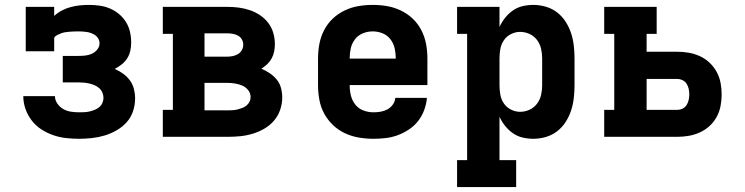

<svg xmlns="http://www.w3.org/2000/svg" viewBox="-20 -558 3040 783"><path d="M302 8Q276 8 249 5Q222 2 196.5 -7Q171 -16 148.5 -30.5Q126 -45 109.5 -66.5Q93 -88 84 -113.5Q75 -139 75 -166H204Q204 -150 214 -135.5Q224 -121 238.5 -113Q253 -105 269.5 -102.5Q286 -100 302 -100Q313 -100 324 -100.5Q335 -101 345.5 -103.5Q356 -106 366 -110Q376 -114 384.5 -121Q393 -128 397.5 -138Q402 -148 402 -159Q402 -170 397.5 -180.5Q393 -191 384.5 -198.5Q376 -206 365.5 -210.5Q355 -215 344 -217.5Q333 -220 322 -221Q311 -222 300 -222H236V-330H300Q314 -330 328 -331.5Q342 -333 355 -339Q368 -345 377 -356.5Q386 -368 386 -382Q386 -391 381.5 -399.5Q377 -408 369.5 -413.5Q362 -419 353 -422.5Q344 -426 334.5 -427.5Q325 -429 315.5 -429.5Q306 -430 297 -430Q288 -430 279.5 -429.5Q271 -429 262.5 -428.5Q254 -428 245.5 -426.5Q237 -425 229 -422Q221 -419 213 -415Q205 -411 201 -404V-349H85V-530H201V-493Q215 -506 232 -515Q249 -524 267.5 -529Q286 -534 305 -536Q324 -538 343 -538Q364 -538 386 -535Q408 -532 428 -523.5Q448 -515 465 -501Q482 -487 493.5 -468.5Q505 -450 510 -428.5Q515 -407 515 -385Q515 -368 511.5 -351.5Q508 -335 499 -320.5Q490 -306 476.5 -295.5Q463 -285 448 -277Q466 -269 482 -257.5Q498 -246 509.5 -230.5Q521 -215 526 -195.5Q531 -176 531 -157Q531 -130 522.5 -104.5Q514 -79 496.5 -59.5Q479 -40 455.5 -26.5Q432 -13 407 -5.5Q382 2 355.5 5Q329 8 302 8Z M644 0V-110H685V-420H644V-530H908Q931 -530 954 -527Q977 -524 999 -516.5Q1021 -509 1040.5 -496Q1060 -483 1074 -464.5Q1088 -446 1094.5 -423.5Q1101 -401 1101 -378Q1101 -363 1098 -348Q1095 -333 1088 -320Q1081 -307 1070 -296.5Q1059 -286 1046 -278Q1064 -270 1080.5 -259Q1097 -248 1109 -233Q1121 -218 1126 -199Q1131 -180 1131 -160Q1131 -135 1122.5 -110Q1114 -85 1097 -65.5Q1080 -46 1057.5 -33Q1035 -20 1010 -12.5Q985 -5 959.5 -2.5Q934 0 908 0ZM908 -327Q919 -327 930.5 -329.5Q942 -332 951.5 -338Q961 -344 966.5 -354Q972 -364 972 -376Q972 -387 966.5 -397Q961 -407 951 -412.5Q941 -418 930 -420Q919 -422 908 -422H814V-327ZM814 -108H908Q918 -108 928 -108.5Q938 -109 948 -111.5Q958 -114 967.5 -117.5Q977 -121 985 -127.5Q993 -134 997.5 -143Q1002 -152 1002 -163Q1002 -178 992 -190.5Q982 -203 968 -209Q954 -215 938.5 -217.5Q923 -220 908 -220H814Z M1503 8Q1473 8 1443.5 3Q1414 -2 1387 -14.5Q1360 -27 1338 -48Q1316 -69 1302 -95Q1288 -121 1282.5 -150.5Q1277 -180 1277 -210V-320Q1277 -350 1282.5 -379Q1288 -408 1301.5 -434.5Q1315 -461 1336.5 -481.5Q1358 -502 1385 -515Q1412 -528 1441 -533Q1470 -538 1500 -538Q1530 -538 1559 -533Q1588 -528 1615 -515Q1642 -502 1663.5 -481.5Q1685 -461 1698.5 -434.5Q1712 -408 1717.5 -379Q1723 -350 1723 -320V-211H1406V-210Q1406 -189 1411 -168.5Q1416 -148 1429 -131.5Q1442 -115 1462 -107.5Q1482 -100 1503 -100Q1518 -100 1532.5 -102.5Q1547 -105 1560 -112Q1573 -119 1582 -131.5Q1591 -144 1592 -159H1721Q1719 -134 1710 -109.5Q1701 -85 1685.5 -65Q1670 -45 1648.5 -30.5Q1627 -16 1603 -7Q1579 2 1553.5 5Q1528 8 1503 8ZM1406 -319H1594V-320Q1594 -341 1589.5 -361Q1585 -381 1572.5 -397.5Q1560 -414 1540.5 -422Q1521 -430 1500 -430Q1479 -430 1459.5 -422Q1440 -414 1427.5 -397.5Q1415 -381 1410.5 -361Q1406 -341 1406 -320Z M1844 205V95H1885V-420H1844V-530H2017V-448Q2026 -468 2040 -485.5Q2054 -503 2072 -515.5Q2090 -528 2111.5 -533Q2133 -538 2155 -538Q2181 -538 2206.5 -530.5Q2232 -523 2252.5 -507Q2273 -491 2287 -469Q2301 -447 2309 -422.5Q2317 -398 2320 -372Q2323 -346 2323 -320V-210Q2323 -184 2320 -158Q2317 -132 2309 -107.5Q2301 -83 2287 -61Q2273 -39 2252.5 -23Q2232 -7 2206.5 0.5Q2181 8 2155 8Q2133 8 2111.5 3Q2090 -2 2072 -14.5Q2054 -27 2040 -44.5Q2026 -62 2017 -82V95H2085V205ZM2101 -102Q2121 -102 2139.5 -110.5Q2158 -119 2170 -135Q2182 -151 2186.5 -170.5Q2191 -190 2191 -210V-320Q2191 -340 2186.5 -359.5Q2182 -379 2170 -395Q2158 -411 2139.5 -419.5Q2121 -428 2101 -428Q2082 -428 2064 -419Q2046 -410 2035 -394Q2024 -378 2020.5 -358.5Q2017 -339 2017 -320V-210Q2017 -191 2020.5 -171.5Q2024 -152 2035 -136Q2046 -120 2064 -111Q2082 -102 2101 -102Z M2444 0V-110H2485V-420H2444V-530H2658V-420H2617V-347H2741Q2765 -347 2788.5 -343Q2812 -339 2834 -329Q2856 -319 2873.5 -302.5Q2891 -286 2902.5 -265Q2914 -244 2918.5 -220.5Q2923 -197 2923 -173Q2923 -149 2918.5 -125.5Q2914 -102 2902.5 -81Q2891 -60 2873.5 -44Q2856 -28 2834 -18Q2812 -8 2788.5 -4Q2765 0 2741 0ZM2741 -110Q2753 -110 2763.5 -115Q2774 -120 2780 -129.5Q2786 -139 2788.5 -150.5Q2791 -162 2791 -173Q2791 -185 2788.5 -196Q2786 -207 2780 -216.5Q2774 -226 2763.5 -231Q2753 -236 2741 -236H2617V-110Z"/></svg>

Font: Iosevka Slab XBdEx
Style: Regular
Weight: 800
Width: 7
Monospace: yes
Designer: Belleve Invis
Foundry: Belleve Invis
Version: Version 11.1.0; ttfautohint (v1.8.3)